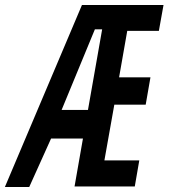

<svg xmlns="http://www.w3.org/2000/svg" viewBox="-32 -745 672 765"><path d="M294.5 -725H619.5L601 -622H475L442.5 -437H567.5L548.5 -328H423.5L384 -106H523L505 -2H265L298.5 -193H171.5L84.5 0H-12.5ZM318.5 -307 375 -628H346L213.5 -307Z"/></svg>

Font: JuliaMono BoldItalic
Style: Regular
Weight: 700
Italic angle: -9°
Monospace: yes
Designer: cormullion
Foundry: corm
Version: Version 0.049; ttfautohint (v1.8.4)